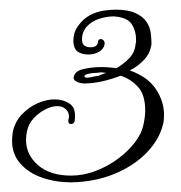

<svg xmlns="http://www.w3.org/2000/svg" viewBox="-20 -641 375 398"><path d="M128 -263Q96 -263 68 -272.5Q40 -282 22.5 -301.5Q5 -321 5 -349Q5 -360 7 -370Q12 -390 26 -404.5Q40 -419 58 -427Q76 -435 93 -435Q111 -435 124.5 -426Q138 -417 135 -392Q135 -389 133 -386.5Q131 -384 127 -384Q123 -384 122 -387.5Q121 -391 122 -394Q123 -396 123 -399Q123 -409 116 -415Q109 -421 99 -421Q87 -421 73.5 -414Q60 -407 49.5 -395.5Q39 -384 36 -369Q34 -360 34 -351Q34 -320 59 -298.5Q84 -277 127 -277Q153 -277 178 -286.5Q203 -296 224 -311.5Q245 -327 259 -345Q273 -363 277 -381Q281 -398 281 -412Q281 -445 265.5 -461.5Q250 -478 230 -484Q188 -468 155 -468Q145 -468 137.5 -472.5Q130 -477 134 -485Q138 -495 155.5 -498.5Q173 -502 191 -502Q201 -502 209 -501Q217 -500 222 -500Q236 -508 248 -520.5Q260 -533 261 -550Q262 -552 262 -554.5Q262 -557 262 -560Q262 -577 253 -591Q244 -605 216 -607Q201 -607 185.5 -602Q170 -597 160 -586Q150 -575 150 -559Q150 -550 155 -546.5Q160 -543 168 -543Q181 -543 183 -553Q183 -560 189 -560Q192 -560 194.5 -557.5Q197 -555 197 -550Q195 -539 185 -533.5Q175 -528 163 -528Q150 -528 141 -534Q136 -538 134 -544Q132 -550 132 -556Q132 -573 141 -586Q152 -602 166.5 -609.5Q181 -617 195.5 -619Q210 -621 219 -621Q245 -621 260.5 -614Q276 -607 283.5 -596Q291 -585 292.5 -572.5Q294 -560 294 -550Q292 -532 279.5 -518Q267 -504 249 -495Q286 -482 303 -456.5Q320 -431 320 -403Q320 -398 319.5 -392Q319 -386 317 -380Q309 -350 283 -323.5Q257 -297 217 -280.5Q177 -264 128 -263ZM161 -480Q165 -480 171 -481.5Q177 -483 185 -484Q186 -485 190.5 -486.5Q195 -488 200 -490Q198 -490 195 -490.5Q192 -491 190 -491Q187 -491 185 -490.5Q183 -490 180 -490Q171 -490 163 -488Q155 -486 155 -483Q155 -480 161 -480Z"/></svg>

Font: Gwendolyn
Style: Bold
Weight: 700
Designer: Robert E. Leuschke
Foundry: Robert E. Leuschke
Version: Version 1.010; ttfautohint (v1.8.3)